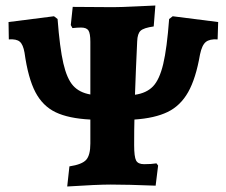

<svg xmlns="http://www.w3.org/2000/svg" viewBox="-20 -670 819 697"><path d="M772 -590 770 -527Q741 -529 727 -517.5Q713 -506 706 -472Q691 -385 663 -335.5Q635 -286 588.5 -263.5Q542 -241 468 -236Q467 -203 467 -143Q467 -101 474 -87.5Q481 -74 503 -74Q530 -74 548 -77L554 -69L545 4Q443 0 382 0Q333 0 224 7L232 -66Q278 -73 293 -90Q308 -107 308 -149V-236Q229 -240 182 -262.5Q135 -285 108.5 -335.5Q82 -386 69 -479Q64 -508 52 -518.5Q40 -529 12 -527L11 -590L176 -611L189 -601Q197 -496 210 -440Q223 -384 245.5 -359Q268 -334 308 -327V-518Q308 -549 301 -559.5Q294 -570 274 -570Q261 -570 243 -568L237 -579L244 -645L391 -644Q418 -644 479 -647L544 -650L538 -574Q502 -569 490.5 -558.5Q479 -548 478 -520Q473 -415 470 -326Q512 -332 535.5 -356.5Q559 -381 572.5 -437.5Q586 -494 594 -601L607 -611Z"/></svg>

Font: Alegreya ExtraBold
Style: Regular
Weight: 800
Designer: Juan Pablo del Peral
Foundry: Huerta Tipografica
Version: Version 2.007; ttfautohint (v1.6)